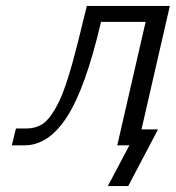

<svg xmlns="http://www.w3.org/2000/svg" viewBox="-20 -492 595 650"><path d="M20 0 34 -57H70Q100 -57 124 -72Q152 -91 180 -148.5Q208 -206 244 -350L274 -472H555L459 -54H515L414 138H345L418 0H377L473 -418H322Q270 -195 207.5 -97.5Q145 0 63 0Z"/></svg>

Font: Coval
Style: ExtraLight Italic
Weight: 200
Foundry: Context Ltd
Version: Version 001.000